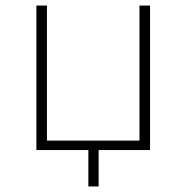

<svg xmlns="http://www.w3.org/2000/svg" viewBox="-20 -540 671 691"><path d="M482 -520V-34H149V-520H111V0H298V131H335V0H520V-520Z"/></svg>

Font: Montserrat-Alt1 ExtLt
Style: Regular
Weight: 200
Designer: Differentunic
Foundry: Differentunic
Version: Version 7.222